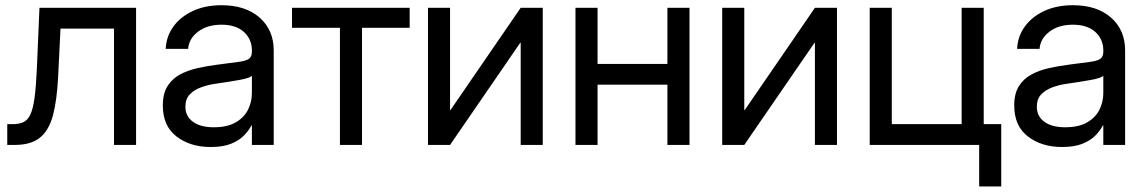

<svg xmlns="http://www.w3.org/2000/svg" viewBox="-20 -545 4312 722"><path d="M7.3 0V-78.1H26.9Q51.8 -78.1 68.1 -85.7Q84.5 -93.3 94.5 -115Q104.5 -136.7 110.1 -178.5Q115.7 -220.2 118.7 -289.1L128.4 -515.6H491.7V0H408.7V-437.5H207.5L198.7 -257.8Q194.3 -168.5 179.2 -111.6Q164.1 -54.7 130.1 -27.3Q96.2 0 35.6 0Z M772 7.8Q695.3 7.8 643.8 -31.7Q592.3 -71.3 592.3 -148.4Q592.3 -192.9 609.6 -220.7Q627 -248.5 656 -264.4Q685.1 -280.3 721.9 -288.6Q758.8 -296.9 797.4 -301.8Q846.7 -308.6 875 -312Q903.3 -315.4 915.3 -323.2Q927.2 -331.1 927.2 -350.6V-355.5Q927.2 -397.5 897.2 -424.8Q867.2 -452.1 813 -452.1Q759.3 -452.1 724.9 -426Q690.4 -399.9 687.5 -361.3H603Q605.5 -408.7 632.3 -445.6Q659.2 -482.4 705.6 -503.9Q752 -525.4 813 -525.4Q903.3 -525.4 956.3 -478.8Q1009.3 -432.1 1009.3 -355.5V0H927.2V-73.2H925.3Q916 -54.7 897.9 -35.9Q879.9 -17.1 849.4 -4.6Q818.8 7.8 772 7.8ZM783.7 -66.4Q834.5 -66.4 866.2 -84.7Q897.9 -103 912.6 -132.3Q927.2 -161.6 927.2 -195.3V-259.8Q918 -251 877.9 -243.9Q837.9 -236.8 793.5 -230.5Q763.7 -226.6 737.1 -217Q710.4 -207.5 693.8 -190.2Q677.2 -172.9 677.2 -143.6Q677.2 -107.4 705.8 -86.9Q734.4 -66.4 783.7 -66.4Z M1258.3 0V-440.4H1078.1V-515.6H1520.5V-440.4H1341.3V0Z M2021 0H1938V-384.3H1936.5L1672.4 0H1589.4V-515.6H1672.4V-130.9H1673.8L1938 -515.6H2021Z M2227.1 -515.6V-304.7H2489.7V-515.6H2572.8V0H2489.7V-226.6H2227.1V0H2144V-515.6Z M3127.4 0H3044.4V-384.3H3043L2778.8 0H2695.8V-515.6H2778.8V-130.9H2780.3L3044.4 -515.6H3127.4Z M3250.5 0V-515.6H3333.5V-78.1H3596.2V-515.6H3679.2V0ZM3662.1 156.2V0H3626V-78.1H3745.1V156.2Z M3973.6 7.8Q3897 7.8 3845.5 -31.7Q3793.9 -71.3 3793.9 -148.4Q3793.9 -192.9 3811.3 -220.7Q3828.6 -248.5 3857.7 -264.4Q3886.7 -280.3 3923.6 -288.6Q3960.4 -296.9 3999 -301.8Q4048.3 -308.6 4076.7 -312Q4105 -315.4 4116.9 -323.2Q4128.9 -331.1 4128.9 -350.6V-355.5Q4128.9 -397.5 4098.9 -424.8Q4068.8 -452.1 4014.6 -452.1Q3960.9 -452.1 3926.5 -426Q3892.1 -399.9 3889.2 -361.3H3804.7Q3807.1 -408.7 3834 -445.6Q3860.8 -482.4 3907.2 -503.9Q3953.6 -525.4 4014.6 -525.4Q4105 -525.4 4158 -478.8Q4210.9 -432.1 4210.9 -355.5V0H4128.9V-73.2H4127Q4117.7 -54.7 4099.6 -35.9Q4081.5 -17.1 4051 -4.6Q4020.5 7.8 3973.6 7.8ZM3985.4 -66.4Q4036.1 -66.4 4067.9 -84.7Q4099.6 -103 4114.3 -132.3Q4128.9 -161.6 4128.9 -195.3V-259.8Q4119.6 -251 4079.6 -243.9Q4039.6 -236.8 3995.1 -230.5Q3965.3 -226.6 3938.7 -217Q3912.1 -207.5 3895.5 -190.2Q3878.9 -172.9 3878.9 -143.6Q3878.9 -107.4 3907.5 -86.9Q3936 -66.4 3985.4 -66.4Z"/></svg>

Font: Inter Display
Style: Regular
Weight: 400
Designer: Rasmus Andersson
Foundry: rsms
Version: Version 4.001;git-9221beed3